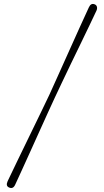

<svg xmlns="http://www.w3.org/2000/svg" viewBox="-20 -793 526 970"><path d="M257.5 -301Q243 -270 222.8 -225.5Q202.5 -181 179.5 -130Q156.5 -79 133.5 -28.2Q110.5 22.5 90.5 66.5Q70.5 110.5 56.5 140.5Q46 163 26.5 154.5Q7.5 147 18.5 122.5Q39.5 78.5 68.2 18.8Q97 -41 127.8 -104Q158.5 -167 185.5 -222.8Q212.5 -278.5 229.5 -314.5Q246 -350.5 271.2 -406.8Q296.5 -463 325.2 -527Q354 -591 381.2 -651.5Q408.5 -712 429 -756Q439.5 -779 458.5 -771Q467.5 -767.5 469.8 -758.2Q472 -749 467 -738.5Q453 -708.5 432 -664.8Q411 -621 386.8 -571Q362.5 -521 338.2 -470.8Q314 -420.5 293 -376.2Q272 -332 257.5 -301Z"/></svg>

Font: Fraunces 9pt SuperSoft Thin
Style: Regular
Weight: 100
Version: Version 1.000;[b76b70a41]